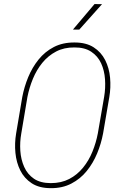

<svg xmlns="http://www.w3.org/2000/svg" viewBox="-20 -934 607 964"><path d="M528.8 -446.3 497.6 -264.2Q487.8 -211.9 467.5 -163.3Q447.3 -114.7 415.5 -75.4Q383.8 -36.1 338.6 -12.5Q293.5 11.2 234.9 10.7Q176.8 10.7 139.2 -13.9Q101.6 -38.6 81.8 -78.4Q62 -118.2 57.4 -166.7Q52.7 -215.3 61 -264.2L91.8 -446.8Q101.6 -498 121.6 -546.6Q141.6 -595.2 173.6 -635Q205.6 -674.8 250.5 -698Q295.4 -721.2 354.5 -720.7Q412.6 -720.7 450.2 -696.5Q487.8 -672.4 508.1 -632.3Q528.3 -592.3 532.7 -543.7Q537.1 -495.1 528.8 -446.3ZM471.2 -264.2 502.9 -447.8Q510.3 -491.2 507.3 -535.4Q504.4 -579.6 487.8 -616Q471.2 -652.3 438 -674.3Q404.8 -696.3 353.5 -695.8Q301.8 -696.3 261.7 -675.3Q221.7 -654.3 192.6 -618.7Q163.6 -583 145.3 -538.6Q127 -494.1 117.7 -447.3L86.9 -264.2Q79.1 -220.7 82 -176.8Q85 -132.8 101.6 -95.7Q118.2 -58.6 150.6 -36.6Q183.1 -14.6 235.4 -14.6Q287.6 -14.6 327.6 -35.4Q367.7 -56.2 397 -92.3Q426.3 -128.4 444.3 -173.1Q462.4 -217.8 471.2 -264.2ZM346.2 -785.6 454.6 -913.6 492.2 -913.1 377.9 -785.2Z"/></svg>

Font: Roboto Condensed Thin
Style: Italic
Weight: 250
Italic angle: -12°
Designer: Christian Robertson
Foundry: Google
Version: Version 3.008; 2023